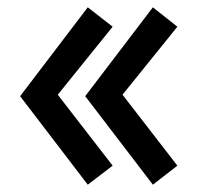

<svg xmlns="http://www.w3.org/2000/svg" viewBox="-20 -518 563 525"><path d="M465 -445 398 -498 213 -255 398 -13 465 -65 315 -259ZM288 -445 220 -498 35 -255 220 -13 288 -65 138 -259Z"/></svg>

Font: NM-font
Style: Medium
Weight: 500
Designer: ""
Foundry: ""
Version: ""